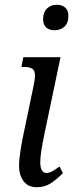

<svg xmlns="http://www.w3.org/2000/svg" viewBox="-20 -776 307 806"><path d="M161 -695Q161 -724 177 -740Q193 -756 219 -756Q240 -756 253.5 -744.5Q267 -733 267 -710Q267 -678 250 -663.5Q233 -649 209 -649Q187 -649 174 -660.5Q161 -672 161 -695ZM60 -79Q60 -131 85 -243L121 -416Q127 -445 127 -459Q127 -480 115.5 -487.5Q104 -495 81 -495H70L78 -536H234L167 -216Q149 -131 149 -96Q149 -50 175 -50Q187 -50 199.5 -57Q212 -64 230 -77L244 -49Q217 -22 192 -6Q167 10 134 10Q98 10 79 -15.5Q60 -41 60 -79Z"/></svg>

Font: Noto Serif Cond
Style: Italic
Weight: 400
Width: 3
Italic angle: -12°
Designer: Monotype Design Team
Foundry: Monotype Imaging Inc.
Version: Version 1.001